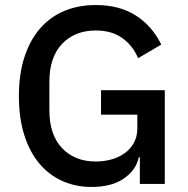

<svg xmlns="http://www.w3.org/2000/svg" viewBox="-20 -730 745 762"><path d="M535 -106H531Q520 -55 471.5 -21.5Q423 12 343 12Q281 12 228 -11.5Q175 -35 136.5 -80.5Q98 -126 76.5 -193.5Q55 -261 55 -349Q55 -436 77 -503.5Q99 -571 139 -617Q179 -663 235 -686.5Q291 -710 360 -710Q454 -710 519 -668.5Q584 -627 620 -553L528 -499Q508 -548 466 -578.5Q424 -609 360 -609Q277 -609 226.5 -556Q176 -503 176 -406V-292Q176 -195 226.5 -142Q277 -89 360 -89Q393 -89 423 -97.5Q453 -106 475.5 -122.5Q498 -139 511.5 -163.5Q525 -188 525 -221V-275H381V-372H634V0H535Z"/></svg>

Font: IBMPlexSans-Medium
Style: Regular
Weight: 500
Designer: Mike Abbink, Paul van der Laan, Pieter van Rosmalen
Foundry: Bold Monday
Version: Version 3.1